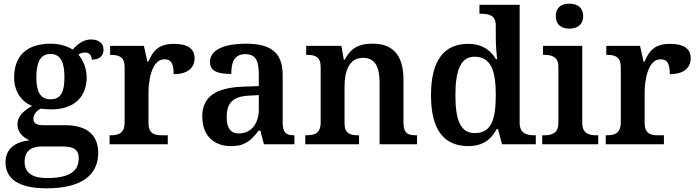

<svg xmlns="http://www.w3.org/2000/svg" viewBox="-20 -786 3798 1046"><path d="M234 240C425 240 515 167 515 47C515 -45 461 -104 333 -104H215C178 -104 162 -116 162 -138C162 -165 181 -184 202 -194C215 -192 243 -190 258 -190C391 -190 452 -264 452 -364C452 -416 432 -459 407 -489C416 -495 430 -500 444 -500C466 -500 480 -484 480 -461C528 -461 544 -487 544 -516C544 -546 522 -571 477 -571C435 -571 405 -548 376 -516C350 -533 306 -548 258 -548C122 -548 57 -479 57 -363C57 -287 97 -232 155 -209C106 -181 75 -151 75 -109C75 -63 109 -35 141 -22C62 -13 10 25 10 98C10 190 84 240 234 240ZM255 -245C199 -245 178 -288 178 -364C178 -443 198 -492 254 -492C312 -492 331 -445 331 -365C331 -287 313 -245 255 -245ZM236 184C150 184 114 151 114 95C114 25 165 12 211 12H320C379 12 409 27 409 76C409 144 363 184 236 184Z M577 0H894V-49H863C822 -49 789 -57 789 -116V-283C789 -341 804 -463 876 -463C914 -463 926 -437 926 -382C1001 -382 1040 -415 1040 -469C1040 -519 1004 -547 928 -547C844 -547 814 -510 788 -450H783L764 -536H580V-487H583C627 -487 659 -478 659 -419V-121C659 -58 625 -49 580 -49H577Z M1238 10C1317 10 1347 -21 1390 -75H1398L1418 0H1584V-49H1581C1536 -49 1520 -65 1520 -120V-377C1520 -502 1453 -548 1320 -548C1212 -548 1124 -520 1124 -448C1124 -400 1163 -383 1240 -383C1240 -445 1255 -491 1316 -491C1381 -491 1390 -443 1390 -374V-317L1307 -314C1156 -309 1082 -259 1082 -152C1082 -42 1150 10 1238 10ZM1281 -59C1236 -59 1215 -89 1215 -147C1215 -222 1245 -261 1338 -265L1390 -268V-191C1390 -110 1347 -59 1281 -59Z M1643 0H1936V-49H1932C1888 -49 1857 -57 1857 -115V-313C1857 -397 1881 -471 1957 -471C2024 -471 2048 -421 2048 -335V0H2252V-49H2248C2203 -49 2178 -58 2178 -120V-354C2178 -489 2116 -548 2012 -548C1949 -548 1898 -536 1858 -461H1853L1840 -536H1648V-487H1652C1696 -487 1727 -478 1727 -421V-119C1727 -58 1692 -49 1647 -49H1643Z M2532 10C2610 10 2656 -26 2686 -83H2693L2715 0H2899V-49H2894C2850 -49 2811 -58 2811 -118V-760H2592V-711H2600C2644 -711 2681 -703 2681 -647V-582C2681 -550 2684 -500 2688 -464H2682C2653 -512 2607 -547 2531 -547C2401 -547 2328 -460 2328 -267C2328 -75 2401 10 2532 10ZM2566 -61C2490 -61 2461 -129 2461 -267C2461 -403 2490 -477 2565 -477C2654 -477 2681 -403 2681 -268C2681 -128 2654 -61 2566 -61Z M3082 -630C3123 -630 3157 -650 3157 -698C3157 -747 3123 -766 3082 -766C3040 -766 3008 -747 3008 -698C3008 -650 3040 -630 3082 -630ZM2934 0H3239V-49H3227C3192 -49 3152 -57 3152 -116V-536H2938V-487H2947C2981 -487 3022 -479 3022 -424V-115C3022 -57 2981 -49 2947 -49H2934Z M3280 0H3597V-49H3566C3525 -49 3492 -57 3492 -116V-283C3492 -341 3507 -463 3579 -463C3617 -463 3629 -437 3629 -382C3704 -382 3743 -415 3743 -469C3743 -519 3707 -547 3631 -547C3547 -547 3517 -510 3491 -450H3486L3467 -536H3283V-487H3286C3330 -487 3362 -478 3362 -419V-121C3362 -58 3328 -49 3283 -49H3280Z"/></svg>

Font: Noto Serif SemiBold
Style: Regular
Weight: 600
Designer: Monotype Design Team
Foundry: Monotype Imaging Inc.
Version: Version 2.013